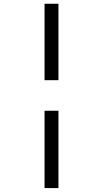

<svg xmlns="http://www.w3.org/2000/svg" viewBox="-20 -801 540 1012"><path d="M214.8 -378.4V-781.2H288.1V-378.4ZM288.1 -217.3V190.4H214.8V-217.3Z"/></svg>

Font: Andika Cyr
Style: Regular
Weight: 400
Designer: Victor Gaultney, Annie Olsen, Julie Remington, Don Collingsworth, Eric Hays, Becca Hirsbrunner
Foundry: SIL International
Version: Version 5.000